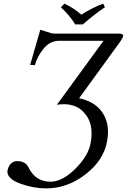

<svg xmlns="http://www.w3.org/2000/svg" viewBox="-20 -832 702 1063"><path d="M281 -646H636Q662 -646 662 -634Q662 -624 638 -591L418 -288Q498 -271 538 -221Q578 -171 578 -100Q578 -78 573 -51Q555 54 454.5 132.5Q354 211 235 211Q166 211 93.5 185Q21 159 21 118Q21 113 22 110Q26 90 39.5 75Q53 60 76 60Q121 60 138 95Q176 174 260 174Q325 174 397.5 102Q470 30 482 -42Q487 -64 487 -93Q487 -149 461.5 -187.5Q436 -226 403.5 -240.5Q371 -255 337 -255Q310 -255 295 -252L553 -606H304Q255 -605 220 -561Q185 -517 173 -471L147 -473L203 -667Q210 -666 238.5 -656Q267 -646 281 -646ZM396 -697Q370 -742 317 -792L337 -812Q389 -787 430 -751Q493 -790 551 -812L561 -792Q501 -752 439 -697Z"/></svg>

Font: Linux Libertine O
Style: Italic
Weight: 400
Italic angle: -12°
Designer: Philipp H. Poll
Foundry: Philipp H. Poll
Version: Version 5.1.6